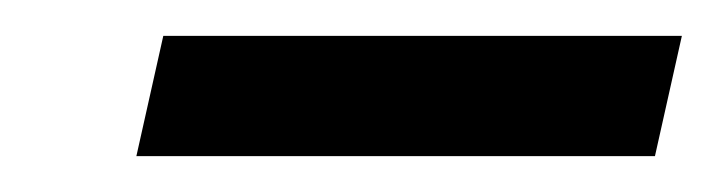

<svg xmlns="http://www.w3.org/2000/svg" viewBox="-20 -291 400 107"><path d="M56 -204 71 -271H360L345 -204Z"/></svg>

Font: Coval
Style: Italic
Weight: 400
Foundry: Context Ltd
Version: Version 001.000